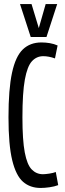

<svg xmlns="http://www.w3.org/2000/svg" viewBox="-20 -920 320 950"><path d="M22 -340Q22 -479 39.5 -560Q57 -641 93 -675.5Q129 -710 185 -710Q206 -710 226.5 -706.5Q247 -703 265 -695L252 -631Q221 -642 194 -642Q161 -642 138 -617Q115 -592 103 -526.5Q91 -461 91 -339Q91 -227 102.5 -166Q114 -105 137 -81.5Q160 -58 192 -58Q204 -58 224 -61Q244 -64 256 -69L268 -4Q250 3 225.5 6.5Q201 10 181 10Q129 10 94 -20.5Q59 -51 40.5 -127Q22 -203 22 -340ZM263 -900 210 -737H132L79 -900H136L172 -781L206 -900Z"/></svg>

Font: Georama ExtraCondensed
Style: Regular
Weight: 400
Width: 2
Designer: Jean-Baptiste Levee
Foundry: Production Type
Version: Version 1.000